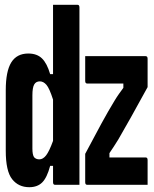

<svg xmlns="http://www.w3.org/2000/svg" viewBox="-20 -770 640 800"><path d="M98 -547Q134 -547 155 -526.5Q176 -506 189 -461H201V-750H303Q311 -750 311 -739V0H209Q201 0 201 -11V-79H189Q176 -30 156 -10Q136 10 102 10Q57 10 30.5 -23.5Q4 -57 4 -142V-394Q4 -473 27 -510Q50 -547 98 -547ZM335 -536H587Q595 -536 595 -525V-407Q555 -334 526 -282Q497 -230 473 -189Q463 -173 454 -159Q445 -145 436 -132V-114H587Q595 -114 595 -103V0H343Q335 0 335 -11V-129Q374 -203 403 -256Q432 -309 457 -350Q466 -365 475.5 -378.5Q485 -392 494 -404V-422H343Q335 -422 335 -433ZM122 -115Q130 -106 144 -106Q159 -106 172 -122.5Q185 -139 201 -183V-355Q186 -402 173.5 -416.5Q161 -431 146 -431Q130 -431 122.5 -418Q115 -405 115 -373V-151Q115 -125 122 -115Z"/></svg>

Font: Recursive Mn Lnr St SmB
Style: Regular
Weight: 600
Monospace: yes
Version: Version 1.079;hotconv 1.0.112;makeotfexe 2.5.65598; ttfautoh